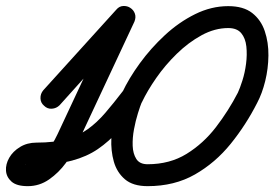

<svg xmlns="http://www.w3.org/2000/svg" viewBox="-72 -599 938 657"><path d="M132 -239Q121 -228 105.5 -227Q90 -226 79 -237Q67 -247 66.5 -262.5Q66 -278 76 -290Q139 -359 201 -428Q263 -497 326 -566Q336 -578 350 -578.5Q364 -579 374 -572Q385 -565 389.5 -552.5Q394 -540 388 -525Q339 -421 290.5 -316.5Q242 -212 193 -108Q178 -75 153.5 -41.5Q129 -8 96 15Q63 38 23 38Q-15 38 -32.5 22.5Q-50 7 -51.5 -15Q-53 -37 -40.5 -59Q-28 -81 -3.5 -96Q21 -111 53 -111Q114 -111 156 -123Q198 -135 229 -157.5Q260 -180 288 -212.5Q316 -245 349 -288Q359 -300 374.5 -302Q390 -304 402 -294Q414 -285 416 -269.5Q418 -254 409 -241Q369 -191 335 -153Q301 -115 263 -89Q225 -63 174.5 -49.5Q124 -36 53 -36Q41 -36 32 -29Q23 -22 22 -27Q20 -38 15.5 -37.5Q11 -37 23 -37Q46 -37 66 -55.5Q86 -74 101.5 -98Q117 -122 125 -140Q174 -244 222.5 -348.5Q271 -453 320 -557Q326 -571 340.5 -571Q355 -571 368 -563Q381 -554 386.5 -541Q392 -528 381 -516Q319 -447 256.5 -377.5Q194 -308 132 -239Q132 -239 132 -239Q132 -239 132 -239ZM345 -280Q351 -294 365.5 -299.5Q380 -305 394 -299Q408 -292 414 -277.5Q420 -263 413 -249Q408 -237 400 -211.5Q392 -186 386.5 -156.5Q381 -127 382 -100Q383 -73 394.5 -55Q406 -37 433 -37Q509 -37 566.5 -72.5Q624 -108 667 -164Q710 -220 742 -282Q749 -297 757.5 -323.5Q766 -350 770 -381Q774 -412 771 -440Q768 -468 753.5 -485.5Q739 -503 709 -503Q663 -503 618 -478.5Q573 -454 533 -415Q493 -376 462.5 -332Q432 -288 414 -250Q414 -250 414 -250Q414 -250 414 -250Q407 -236 392.5 -230.5Q378 -225 364 -232Q350 -239 344.5 -253.5Q339 -268 346 -282Q369 -331 406.5 -382.5Q444 -434 492 -478.5Q540 -523 595.5 -550.5Q651 -578 709 -578Q761 -578 791 -554.5Q821 -531 834 -492.5Q847 -454 846.5 -409Q846 -364 835.5 -321.5Q825 -279 808 -247Q770 -172 717.5 -107Q665 -42 595 -2Q525 38 433 38Q383 38 355.5 14.5Q328 -9 317.5 -46Q307 -83 309 -126Q311 -169 321.5 -209.5Q332 -250 345 -280Q345 -280 345 -280Q345 -280 345 -280Z"/></svg>

Font: FRB American Cursive Guidelines Arrows Extrabold
Style: Bold Italic
Weight: 800
Italic angle: -25°
Version: Version 2.0;Modular Font Editor K font №1